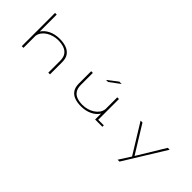

<svg xmlns="http://www.w3.org/2000/svg" viewBox="119 -1806 3062 3062"><g transform="rotate(45 1650.0 -275.0)"><path d="M251 0V-750H289V-368Q329 -432.5 410.2 -472.2Q491.5 -512 600 -512Q680.5 -512 745.5 -489.2Q810.5 -466.5 848.8 -415Q887 -363.5 887 -277V0H849V-267Q849 -347 815.8 -393.2Q782.5 -439.5 724.8 -459.2Q667 -479 594 -479Q543 -479 492 -465Q441 -451 397.8 -424.2Q354.5 -397.5 325.5 -359Q296.5 -320.5 289 -272V0Z M1593 12Q1512.5 12 1450 -10.8Q1387.5 -33.5 1351.8 -85Q1316 -136.5 1316 -223V-500H1354V-233Q1354 -153 1384.8 -106.8Q1415.5 -60.5 1470.8 -40.8Q1526 -21 1599 -21Q1651 -21 1702.8 -35.5Q1754.5 -50 1798.2 -78Q1842 -106 1870.8 -145.5Q1899.5 -185 1905 -235.5V-500H1943V-32H2069V0H1905V-133.5Q1865 -68 1783.8 -28Q1702.5 12 1593 12ZM1628 -569H1581L1751 -700H1804Z M2612 200 2739 1 2430.5 -500H2473L2761 -33.5L3044 -500H3086.5L2654.5 200Z"/></g></svg>

Font: Trispace Expanded Thin
Style: Regular
Weight: 100
Width: 7
Designer: Tyler Finck
Foundry: Etcetera Type Company
Version: Version 1.210; ttfautohint (v1.8.3)